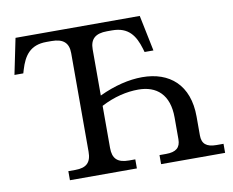

<svg xmlns="http://www.w3.org/2000/svg" viewBox="-77 -799 1091 898"><g transform="rotate(-10 468.5 -350.0)"><path d="M396 -116V-316C457 -348 518 -362 573 -362C660 -362 718 -313 718 -204V-101C718 -61 697 -43 649 -43H618V0H922V-43H889C841 -43 820 -61 820 -101V-190C820 -341 731 -416 601 -416C538 -416 468 -399 396 -365V-584C396 -633 421 -656 477 -656H501C579 -656 609 -610 628 -547L633 -530H675L640 -700H50L15 -530H57L62 -547C81 -610 111 -656 189 -656H213C269 -656 294 -633 294 -584V-116C294 -65 271 -43 218 -43H185V0H503V-43H473C419 -43 396 -65 396 -116Z"/></g></svg>

Font: LT Superior Serif Medium
Style: Regular
Weight: 500
Designer: Daniel Lyons
Foundry: LyonsType
Version: Version 2.120;FEAKit 1.0